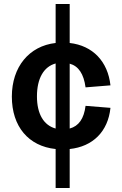

<svg xmlns="http://www.w3.org/2000/svg" viewBox="-20 -820 609 956"><path d="M257 116H327V-78C442 -90 518 -165 530 -283L406 -293C398 -229 372 -192 327 -180V-503C371 -491 397 -452 406 -385L530 -395C517 -514 442 -593 327 -606V-800H257V-606C125 -591 39 -487 39 -339C39 -190 122 -92 257 -78ZM164 -340C164 -430 198 -488 257 -504V-180C198 -196 164 -252 164 -340Z"/></svg>

Font: Uncut Sans Semibold
Style: Regular
Weight: 600
Designer: Kasper Nordkvist
Foundry: UNCUT.wtf
Version: Version 1.304;Glyphs 3.2 (3246)